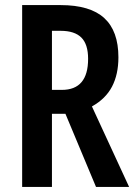

<svg xmlns="http://www.w3.org/2000/svg" viewBox="-20 -734 533 754"><path d="M218 -714Q334 -714 389.5 -663Q445 -612 445 -509Q445 -442 420 -394Q395 -346 341 -316L487 0H357L237 -287H184V0H67V-714ZM218 -613H184V-381H223Q326 -381 326 -503Q326 -560 299.5 -586.5Q273 -613 218 -613Z"/></svg>

Font: Noto Sans Devanagari UI ExtraCondensed SemiBold
Style: Regular
Weight: 600
Width: 2
Designer: Jelle Bosma - Monotype Design Team
Foundry: Monotype Imaging Inc.
Version: Version 2.004; ttfautohint (v1.8.4.7-5d5b)